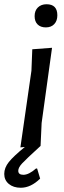

<svg xmlns="http://www.w3.org/2000/svg" viewBox="-58 -690 303 904"><path d="M161 -670Q212 -670 212 -618Q212 -592 197.5 -576.5Q183 -561 158 -561Q133 -561 119 -575Q105 -589 105 -614Q105 -640 120.5 -655Q136 -670 161 -670ZM133 -3Q64 60 46 79.5Q28 99 28 114Q28 133 52 133Q78 133 112 103L117 104L131 151Q87 194 40 194Q5 194 -16.5 176Q-38 158 -38 129Q-38 100 -16.5 73Q5 46 59 2L38 4L90 -357L94 -458L187 -465L138 -111Z"/></svg>

Font: Alegreya Sans Medium
Style: Italic
Weight: 500
Italic angle: -7°
Designer: Juan Pablo del Peral
Foundry: Huerta Tipografica
Version: Version 2.007